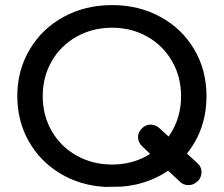

<svg xmlns="http://www.w3.org/2000/svg" viewBox="-20 -728 880 755"><path d="M395 7Q296 2 216.5 -46Q137 -94 92.5 -173.5Q48 -253 48 -350Q48 -451 96.5 -533Q145 -615 230 -661.5Q315 -708 421 -708Q526 -708 611 -661.5Q696 -615 744 -533.5Q792 -452 792 -350Q792 -264 758 -192Q740 -155 715 -124L757 -86Q773 -71 772.5 -50.5Q772 -30 758 -16L754 -13Q740 0 721 0Q701 0 687 -14L641 -57Q586 -19 517 -3Q479 5 452.5 6Q426 7 395 7ZM148 -350Q148 -274 183.5 -212.5Q219 -151 281.5 -116Q344 -81 421 -81Q497 -81 559 -116Q565 -119 570 -123L540 -152Q524 -166 523 -186.5Q522 -207 537 -222Q552 -238 572 -238Q593 -238 608 -223L643 -191Q650 -201 657 -213Q692 -274 692 -350Q692 -426 656.5 -487.5Q621 -549 559 -584Q497 -619 421 -619Q344 -619 281.5 -584Q219 -549 183.5 -487.5Q148 -426 148 -350Z"/></svg>

Font: Sepalumica Med
Style: Regular
Weight: 500
Designer: Julieta Ulanovsky
Foundry: Julieta Ulanovsky
Version: Version 7.200